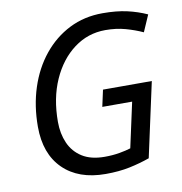

<svg xmlns="http://www.w3.org/2000/svg" viewBox="-82 -800 841 887"><g transform="rotate(-10 339.0 -357.0)"><path d="M343 10Q216 10 144 -61Q72 -132 72 -259Q72 -357 99.5 -441.5Q127 -526 178.5 -589.5Q230 -653 300.5 -688.5Q371 -724 457 -724Q522 -724 571 -713Q620 -702 664 -682L630 -604Q593 -621 550 -633Q507 -645 456 -645Q374 -645 308.5 -596Q243 -547 205 -461.5Q167 -376 167 -265Q167 -210 186.5 -165.5Q206 -121 247 -95Q288 -69 352 -69Q390 -69 421.5 -74.5Q453 -80 475 -87L521 -298H381L398 -376H627L551 -27Q506 -11 456 -0.5Q406 10 343 10Z"/></g></svg>

Font: Noto Sans IKEA
Style: Italic
Weight: 400
Italic angle: -12°
Designer: Monotype Design Team
Foundry: Monotype Imaging Inc.
Version: Version 2.001